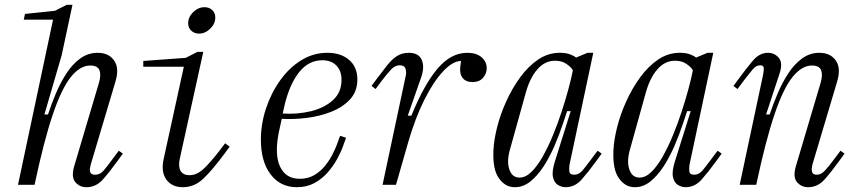

<svg xmlns="http://www.w3.org/2000/svg" viewBox="-20 -770 3540 800"><path d="M340 10Q312 10 294 -11Q276 -32 289 -77L392 -424Q402 -457 394.5 -477Q387 -497 356 -497Q314 -497 275.5 -449.5Q237 -402 200 -293Q163 -184 124 0H55L201 -688H79L84 -712L209 -725L258 -750H282L237 -540L165 -293H180Q194 -336 213 -381Q232 -426 257 -464.5Q282 -503 314.5 -526.5Q347 -550 387 -550Q433 -550 455.5 -518Q478 -486 461 -430L358 -84Q357 -79 355 -69Q353 -59 357 -50.5Q361 -42 377 -42Q397 -42 411.5 -59Q426 -76 448 -106L475 -142L492 -130L468 -97Q437 -54 408.5 -22Q380 10 340 10Z M809 -630Q790 -630 777 -642Q764 -654 764 -673Q764 -699 785 -719.5Q806 -740 832 -740Q852 -740 864.5 -728Q877 -716 877 -697Q877 -671 856 -650.5Q835 -630 809 -630ZM742 10Q696 10 673 -22Q650 -54 662 -108L746 -492H577V-516L754 -529L803 -554H827L729 -108Q722 -76 732.5 -58Q743 -40 770 -40Q801 -40 830.5 -68.5Q860 -97 896 -144L918 -173L937 -159L915 -129Q863 -59 826 -24.5Q789 10 742 10Z M1217 10Q1148 10 1107.5 -43.5Q1067 -97 1067 -188Q1067 -253 1088 -317Q1109 -381 1146.5 -434Q1184 -487 1234.5 -518.5Q1285 -550 1344 -550Q1400 -550 1434.5 -520.5Q1469 -491 1469 -439Q1469 -389 1438.5 -356Q1408 -323 1359.5 -304Q1311 -285 1256.5 -278.5Q1202 -272 1154 -275L1142 -220Q1123 -126 1147 -75.5Q1171 -25 1229 -25Q1264 -25 1290.5 -41Q1317 -57 1335.5 -80.5Q1354 -104 1365.5 -127Q1377 -150 1382 -163L1397 -204L1422 -196L1410 -163Q1401 -137 1384.5 -107Q1368 -77 1344.5 -50.5Q1321 -24 1289.5 -7Q1258 10 1217 10ZM1163 -320 1158 -297Q1219 -293 1275 -306.5Q1331 -320 1367 -352.5Q1403 -385 1403 -437Q1403 -475 1381.5 -497Q1360 -519 1323 -519Q1264 -519 1223.5 -465.5Q1183 -412 1163 -320Z M1574 0 1671 -456Q1674 -470 1669.5 -484Q1665 -498 1645 -498Q1626 -498 1610 -481Q1594 -464 1571 -434L1545 -399L1528 -412L1551 -443Q1573 -472 1592 -496.5Q1611 -521 1632.5 -535.5Q1654 -550 1683 -550Q1724 -550 1737 -521Q1750 -492 1735 -448L1679 -288H1694Q1747 -418 1803 -484Q1859 -550 1927 -550Q1965 -550 1986.5 -531.5Q2008 -513 2008 -486Q2008 -463 1992.5 -445.5Q1977 -428 1949 -428Q1921 -428 1907.5 -445.5Q1894 -463 1898 -493L1901 -516Q1867 -516 1826.5 -473Q1786 -430 1748 -354Q1710 -278 1681 -178L1630 0Z M2125 10Q2085 10 2058.5 -27.5Q2032 -65 2036 -144Q2038 -187 2051.5 -240.5Q2065 -294 2089.5 -348Q2114 -402 2147.5 -448Q2181 -494 2222.5 -522Q2264 -550 2313 -550Q2338 -550 2355.5 -543.5Q2373 -537 2380 -530L2428 -550H2452L2353 -84Q2351 -73 2352 -57.5Q2353 -42 2372 -42Q2392 -42 2406.5 -59Q2421 -76 2443 -106L2470 -142L2487 -130L2463 -97Q2431 -53 2403 -21.5Q2375 10 2337 10Q2320 10 2304.5 0.5Q2289 -9 2284 -32.5Q2279 -56 2292 -97L2358 -307H2343L2325 -253Q2310 -208 2290 -161.5Q2270 -115 2244.5 -76Q2219 -37 2189.5 -13.5Q2160 10 2125 10ZM2145 -30Q2170 -30 2194.5 -54Q2219 -78 2241.5 -118Q2264 -158 2284 -206.5Q2304 -255 2320.5 -305.5Q2337 -356 2349 -401Q2361 -446 2367 -477Q2360 -490 2340.5 -503.5Q2321 -517 2293 -517Q2250 -517 2218.5 -480.5Q2187 -444 2170 -381L2104 -144Q2091 -97 2102.5 -63.5Q2114 -30 2145 -30Z M2625 10Q2585 10 2558.5 -27.5Q2532 -65 2536 -144Q2538 -187 2551.5 -240.5Q2565 -294 2589.5 -348Q2614 -402 2647.5 -448Q2681 -494 2722.5 -522Q2764 -550 2813 -550Q2838 -550 2855.5 -543.5Q2873 -537 2880 -530L2928 -550H2952L2853 -84Q2851 -73 2852 -57.5Q2853 -42 2872 -42Q2892 -42 2906.5 -59Q2921 -76 2943 -106L2970 -142L2987 -130L2963 -97Q2931 -53 2903 -21.5Q2875 10 2837 10Q2820 10 2804.5 0.5Q2789 -9 2784 -32.5Q2779 -56 2792 -97L2858 -307H2843L2825 -253Q2810 -208 2790 -161.5Q2770 -115 2744.5 -76Q2719 -37 2689.5 -13.5Q2660 10 2625 10ZM2645 -30Q2670 -30 2694.5 -54Q2719 -78 2741.5 -118Q2764 -158 2784 -206.5Q2804 -255 2820.5 -305.5Q2837 -356 2849 -401Q2861 -446 2867 -477Q2860 -490 2840.5 -503.5Q2821 -517 2793 -517Q2750 -517 2718.5 -480.5Q2687 -444 2670 -381L2604 -144Q2591 -97 2602.5 -63.5Q2614 -30 2645 -30Z M3347 10Q3319 10 3301 -11Q3283 -32 3296 -77L3399 -424Q3409 -457 3401.5 -477Q3394 -497 3363 -497Q3321 -497 3282.5 -449.5Q3244 -402 3207 -293Q3170 -184 3131 0H3062L3159 -456Q3162 -470 3162.5 -484Q3163 -498 3147 -498Q3131 -498 3116.5 -481Q3102 -464 3079 -434L3053 -399L3036 -412L3059 -443Q3091 -487 3118 -518.5Q3145 -550 3180 -550Q3207 -550 3225 -529Q3243 -508 3228 -463L3172 -293H3187Q3201 -335 3220 -380Q3239 -425 3264 -463.5Q3289 -502 3321.5 -526Q3354 -550 3394 -550Q3440 -550 3462.5 -518Q3485 -486 3468 -430L3365 -84Q3364 -79 3362.5 -69Q3361 -59 3365 -50.5Q3369 -42 3384 -42Q3401 -42 3417 -59Q3433 -76 3455 -106L3482 -142L3499 -130L3475 -97Q3444 -54 3415.5 -22Q3387 10 3347 10Z"/></svg>

Font: Xanh Mono
Style: Italic
Weight: 400
Italic angle: -12°
Monospace: yes
Designer: Lam Bao, Duy Dao
Foundry: Yellow Type Foundry
Version: Version 3.101; ttfautohint (v1.8.3)